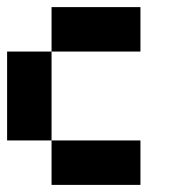

<svg xmlns="http://www.w3.org/2000/svg" viewBox="-20 -645 540 540"><path d="M125 -500V-625H375V-500ZM125 -250H0V-500H125ZM125 -125V-250H375V-125Z"/></svg>

Font: Tiny5
Style: Regular
Weight: 400
Designer: Stefan Schmidt
Foundry: Made with Bits'n'Picas by Kreative Software
Version: Version 1.002; ttfautohint (v1.8.4.7-5d5b)